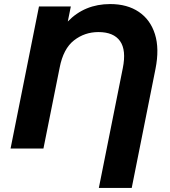

<svg xmlns="http://www.w3.org/2000/svg" viewBox="-20 -732 838 946"><path d="M523 -712Q607 -712 664 -673.5Q721 -635 743.5 -563.5Q766 -492 746 -392L629 194H467L585 -396Q603 -485 571.5 -529.5Q540 -574 465 -574Q397 -574 344.5 -533Q292 -492 274 -399L194 0H32L172 -700H329L314 -626Q397 -712 523 -712Z"/></svg>

Font: Montserrat
Style: Bold Italic
Weight: 700
Italic angle: -11.3°
Designer: Julieta Ulanovsky
Foundry: Julieta Ulanovsky
Version: Version 9.000; ttfautohint (v1.8.4.7-5d5b)